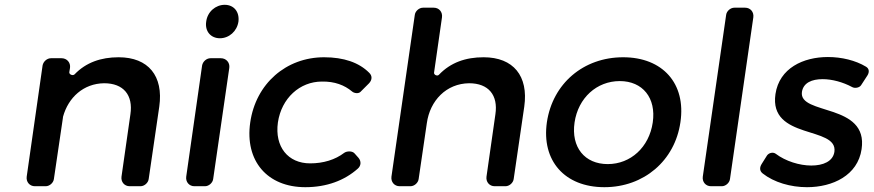

<svg xmlns="http://www.w3.org/2000/svg" viewBox="-20 -774 3631 798"><path d="M473 -536C399 -536 337 -514 290 -465C283 -458 267 -464 268 -474L271 -492C274 -514 258 -532 236 -532H192C175 -532 160 -518 157 -502L91 -40C88 -18 103 0 125 0H170C186 0 202 -14 204 -30L241 -281C241 -282 242 -289 242 -289C264 -369 327 -427 413 -428C493 -428 534 -379 522 -299L485 -40C482 -18 497 0 519 0H564C580 0 596 -14 598 -30L642 -331C660 -458 597 -536 473 -536Z M914 -754C876 -754 842 -725 837 -684C831 -644 856 -615 894 -615C932 -615 965 -644 971 -684C976 -725 952 -754 914 -754ZM866 -30 933 -492C936 -514 920 -532 898 -532H855C838 -532 823 -518 820 -502L754 -40C751 -18 766 0 788 0H832C848 0 864 -14 866 -30Z M1327 -536C1169 -536 1043 -426 1020 -265C997 -105 1091 4 1249 4C1338 4 1412 -24 1467 -73C1481 -85 1482 -104 1470 -118L1454 -136C1445 -147 1423 -147 1411 -139C1373 -110 1324 -95 1269 -95C1177 -95 1121 -164 1135 -265C1150 -366 1226 -435 1318 -435C1371 -436 1412 -420 1443 -394C1452 -386 1470 -384 1478 -392L1514 -428C1527 -442 1528 -459 1514 -472C1472 -514 1409 -536 1327 -536Z M1990 -536C1915 -536 1853 -514 1805 -464C1799 -456 1783 -462 1784 -472L1817 -702C1820 -724 1805 -742 1783 -742H1738C1722 -742 1706 -728 1704 -712L1607 -40C1604 -18 1619 0 1641 0H1686C1702 0 1718 -14 1720 -30L1754 -262C1767 -356 1835 -427 1930 -428C2010 -428 2051 -379 2039 -299L2002 -40C1999 -18 2014 0 2036 0H2081C2097 0 2113 -14 2115 -30L2159 -331C2177 -458 2114 -536 1990 -536Z M2570 -536C2405 -536 2277 -427 2253 -266C2230 -106 2327 4 2492 4C2656 4 2785 -106 2808 -266C2832 -427 2734 -536 2570 -536ZM2556 -437C2651 -437 2708 -367 2693 -265C2678 -162 2601 -92 2506 -92C2410 -92 2353 -162 2368 -265C2383 -367 2460 -437 2556 -437Z M3014 -30 3111 -702C3114 -724 3099 -742 3077 -742H3032C3016 -742 3000 -728 2998 -712L2901 -40C2898 -18 2913 0 2935 0H2980C2996 0 3012 -14 3014 -30Z M3421 -537C3319 -537 3219 -491 3203 -383C3175 -191 3463 -252 3448 -143C3442 -103 3401 -86 3352 -86C3303 -86 3245 -104 3204 -135C3193 -143 3176 -139 3168 -128L3146 -93C3137 -79 3136 -64 3150 -53C3197 -16 3266 4 3334 4C3441 4 3545 -45 3561 -154C3590 -347 3299 -294 3313 -392C3319 -430 3354 -445 3399 -445C3438 -445 3483 -433 3522 -412C3533 -406 3552 -409 3559 -420L3585 -460C3594 -474 3593 -489 3579 -497C3536 -523 3478 -537 3421 -537Z"/></svg>

Font: Trueno
Style: RoundIt
Weight: 400
Designer: Julieta Ulanovsky, Jasper
Foundry: Julieta Ulanovsky, Cannot Into Space Fonts
Version: Version 3.001